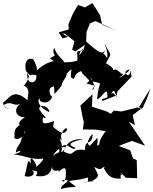

<svg xmlns="http://www.w3.org/2000/svg" viewBox="-60 -1156 991 1240"><path d="M830 -462 723 -436 675 -442 656 -421 627 -437 534 -467 537 -547 459 -474 480 -368 485 -393 475 -320 556 -319 623 -309C548 -209 591 -200 626 -221C585 -235 580 -228 519 -171C519 -173 576 -213 546 -210C539 -207 468 -212 538 -292C538 -206 483 -269 489 -177C515 -169 490 -127 478 -134C470 -104 490 -104 559 -115C534 -204 578 -184 569 -266C491 -186 497 -192 530 -147C521 -210 422 -183 436 -187C388 -163 415 -150 345 -179C368 -203 376 -212 333 -203C373 -250 408 -173 428 -201C349 -228 434 -249 478 -256C377 -265 356 -203 346 -156C375 -137 379 -218 281 -150C285 -155 338 -233 320 -163C375 -203 300 -278 341 -252C316 -281 367 -350 374 -320C359 -287 334 -288 278 -342C252 -300 277 -273 289 -374C235 -355 205 -347 218 -398C258 -384 219 -407 194 -450C189 -489 260 -470 258 -432C148 -482 204 -547 197 -505C246 -471 294 -530 267 -540C234 -618 322 -585 315 -625C270 -645 287 -660 292 -549C356 -616 334 -611 339 -603C338 -633 372 -652 371 -681C416 -725 397 -711 398 -658C433 -625 404 -676 464 -697C475 -673 472 -684 515 -639C517 -613 460 -625 554 -602C503 -553 589 -573 519 -660C581 -592 549 -675 528 -633C623 -608 572 -641 568 -514C610 -534 634 -612 634 -525C676 -551 666 -613 695 -525C653 -590 676 -530 598 -516L602 -504L693 -540L698 -565L790 -662L780 -704C788 -634 710 -695 779 -708C752 -668 667 -629 736 -673C681 -709 708 -721 626 -686C679 -700 694 -706 624 -748C666 -824 659 -786 614 -876C612 -874 641 -824 632 -781C588 -849 598 -779 622 -835C603 -808 593 -800 492 -892C483 -800 437 -807 444 -779C449 -751 446 -845 482 -837C490 -835 471 -831 440 -823C435 -821 443 -778 439 -772C453 -766 414 -752 352 -754C356 -769 307 -792 291 -846C273 -823 299 -780 302 -807C266 -767 235 -796 314 -746C306 -784 217 -742 181 -703C146 -706 211 -673 154 -774C111 -787 97 -749 107 -698C158 -646 112 -684 174 -671C184 -616 120 -605 116 -664C118 -718 123 -653 124 -668C139 -677 97 -586 87 -606C147 -585 113 -528 119 -508C27 -588 4 -526 -40 -493C-37 -457 -17 -469 -25 -458C3 -461 6 -432 -37 -477C17 -511 22 -464 72 -486C26 -453 38 -399 101 -399C35 -358 72 -343 102 -299C113 -287 63 -297 133 -384C68 -347 22 -337 36 -274C27 -288 27 -234 82 -272C70 -207 49 -224 42 -170C70 -191 98 -176 29 -159C102 -150 144 -124 214 -131C231 -139 210 -110 176 -78C168 -118 124 -166 141 -100C115 -136 123 -108 99 -19C161 -1 177 -56 133 -56C149 -51 201 -63 171 -20C198 -16 270 -6 277 -89C267 -19 352 -81 311 -39C369 -95 367 -66 365 -15C372 -51 360 45 340 8C432 0 328 33 334 64C431 37 460 74 386 16C409 3 423 15 509 -10C504 38 515 9 476 24C565 6 548 17 528 17C589 -18 578 -16 549 -78C609 -42 591 -91 634 -76C681 -27 634 -138 611 -67C625 -53 635 4 721 -3C707 -57 755 -43 702 -15C760 -36 719 -55 779 -71C833 -134 777 -122 808 -115L722 -77L717 -43L754 -8L826 -5L823 -122L799 -133L781 -185L707 -214L792 -246L877 -215L772 -370L811 -347L797 -413L863 -462L888 -517L911 -584L838 -465L862 -450ZM341 -939 359 -938 421 -890 406 -835 426 -823 496 -872 499 -950 521 -1005 557 -1020 692 -957 600 -996 587 -1056 537 -1136 488 -1108 444 -1124 413 -1072 382 -1000 384 -966 319 -947 345 -908 379 -918Z"/></svg>

Font: Hussar Lance
Style: ExBd
Weight: 700
Foundry: Cannot Into Space Fonts, PlusOne Fonts
Version: Version 2.270